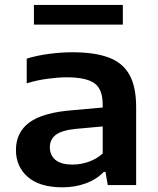

<svg xmlns="http://www.w3.org/2000/svg" viewBox="-20 -772 658 801"><path d="M241.5 9.5Q145.5 9.5 96 -33.8Q46.5 -77 46.5 -146Q46.5 -220 103 -261.5Q159.5 -303 286 -312.5L408.5 -323.5V-334.5Q408.5 -401 373.2 -425.2Q338 -449.5 259 -449.5Q224 -449.5 178.8 -443.5Q133.5 -437.5 91.5 -424.5V-527.5Q135.5 -541 186.5 -547.5Q237.5 -554 281.5 -554Q372.5 -554 431.5 -532.8Q490.5 -511.5 519.2 -461.5Q548 -411.5 548 -324.5V0H429.5L420 -55H413Q383 -23.5 337.8 -7Q292.5 9.5 241.5 9.5ZM188 -157.5Q188 -124.5 211.2 -105Q234.5 -85.5 283 -85.5Q316.5 -85.5 349.2 -96.8Q382 -108 408.5 -131.5V-244.5L298 -234.5Q237.5 -228.5 212.8 -209.5Q188 -190.5 188 -157.5ZM121.5 -669.5V-751.5H492.5V-669.5Z"/></svg>

Font: Encode Sans Expanded Expanded SemiBold
Style: Regular
Weight: 600
Width: 7
Designer: Multiple Designers
Foundry: Impallari Type
Version: Version 3.000; ttfautohint (v1.8.3) -l 8 -r 50 -G 200 -x 14 